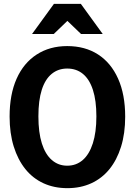

<svg xmlns="http://www.w3.org/2000/svg" viewBox="-20 -970 702 1000"><path d="M331 10Q262 10 206.5 -15.5Q151 -41 112 -89.5Q73 -138 51.5 -207Q30 -276 30 -363Q30 -478 66.5 -560Q103 -642 171 -686Q239 -730 330 -730Q423 -730 490.5 -686.5Q558 -643 595 -560.5Q632 -478 632 -362Q632 -275 610.5 -206Q589 -137 550 -89Q511 -41 455.5 -15.5Q400 10 331 10ZM330 -107Q377 -107 411 -136.5Q445 -166 463.5 -223.5Q482 -281 482 -364Q482 -446 464 -501.5Q446 -557 412 -585Q378 -613 330 -613Q283 -613 249 -585Q215 -557 197.5 -502Q180 -447 180 -364Q180 -280 198 -223Q216 -166 250 -136.5Q284 -107 330 -107ZM147 -793 261 -950H401L515 -793H402L275 -915H387L260 -793Z"/></svg>

Font: Instrument Sans SemiCondensed
Style: Bold
Weight: 700
Width: 4
Designer: Rodrigo Fuenzalida
Foundry: fragTYPE
Version: Version 1.000;gftools[0.9.28]